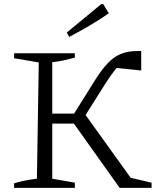

<svg xmlns="http://www.w3.org/2000/svg" viewBox="-20 -906 752 926"><path d="M48 0V-22Q75 -30 102.5 -35.5Q130 -41 158 -44L167 -605L48 -625V-649H341V-628Q315 -621 288 -615Q261 -609 232 -606V-44L341 -25V0ZM200 -310V-358H364V-310ZM557 0 320 -333 378 -372 632 -18 587 -54 711 -25V0ZM371 -317 321 -332 440 -522Q471 -571 500 -601.5Q529 -632 563 -646Q597 -660 644 -660Q648 -660 652.5 -660Q657 -660 661 -660V-566L524 -580L574 -606Q554 -593 532.5 -566Q511 -539 486 -499ZM314 -728 302 -749 468 -886H478L505 -842Q459 -810 411 -782Q363 -754 314 -728Z"/></svg>

Font: Piazzolla 24pt Light
Style: Regular
Weight: 300
Designer: Juan Pablo del Peral
Foundry: Huerta Tipografica
Version: Version 2.005